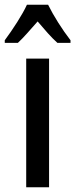

<svg xmlns="http://www.w3.org/2000/svg" viewBox="-48 -786 316 806"><path d="M154 -766H65C46 -724 6 -663 -28 -617V-606H27C50 -627 79 -661 110 -696C139 -662 166 -630 193 -606H248V-617C213 -662 176 -721 154 -766ZM158 0V-540H62V0Z"/></svg>

Font: Noto Sans Khmer ExtraCondensed Medium
Style: Regular
Weight: 500
Width: 2
Designer: Danh Hong and the Monotype Design Team
Foundry: Monotype Imaging Inc.
Version: Version 2.004